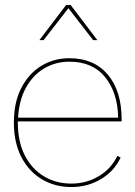

<svg xmlns="http://www.w3.org/2000/svg" viewBox="-20 -745 544 775"><path d="M268 10Q202 10 149.5 -21Q97 -52 66.5 -110.5Q36 -169 36 -250Q36 -332 66 -390Q96 -448 146.5 -479Q197 -510 260 -510Q359 -510 415 -444Q471 -378 471 -262V-255H52V-250Q52 -173 80 -118Q108 -63 157 -33.5Q206 -4 268 -4Q329 -4 379 -34Q429 -64 454 -116L467 -109Q441 -54 387.5 -22Q334 10 268 10ZM53 -270H457Q455 -371 404.5 -433.5Q354 -496 260 -496Q204 -496 158.5 -469Q113 -442 85 -391.5Q57 -341 53 -270ZM373 -583H356L256 -712L156 -583H139L247 -725H265Z"/></svg>

Font: Prodigy Sans Thin
Style: Regular
Weight: 100
Designer: Wei Huang
Foundry: Wei Huang
Version: Version 1.003; ttfautohint (v1.8.3)